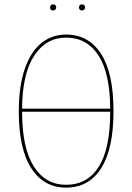

<svg xmlns="http://www.w3.org/2000/svg" viewBox="-20 -849 605 878"><path d="M499 -341Q499 -168 442.5 -79.5Q386 9 282 9Q181 9 123.5 -79Q66 -167 66 -340Q66 -454 93 -533Q120 -612 168.5 -651.5Q217 -691 282 -691Q385 -691 442 -603Q499 -515 499 -341ZM81 -352H484Q483 -515 430 -596Q377 -677 282 -677Q191 -677 136.5 -594.5Q82 -512 81 -352ZM484 -338H81Q81 -172 134.5 -88Q188 -4 282 -4Q380 -4 432 -87Q484 -170 484 -338ZM237 -815Q237 -809 233 -805Q229 -801 222 -801Q216 -801 212.5 -805Q209 -809 209 -815Q209 -821 212.5 -825Q216 -829 222 -829Q237 -829 237 -815ZM369 -815Q369 -809 365 -805Q361 -801 355 -801Q349 -801 345 -805Q341 -809 341 -815Q341 -821 344.5 -825Q348 -829 355 -829Q362 -829 365.5 -825Q369 -821 369 -815Z"/></svg>

Font: Fira Sans Compressed Hair
Style: Regular
Weight: 100
Width: 1
Designer: bBox Type GmbH & Carrois Corporate GbR & Edenspiekermann AG
Foundry: bBox Type GmbH & Carrois Corporate GbR & Edenspiekermann AG
Version: Version 4.301